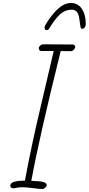

<svg xmlns="http://www.w3.org/2000/svg" viewBox="-20 -1257 595 1287"><path d="M200 4Q154 -2 130 -2Q101 -2 74 5H69Q59 5 54 0Q49 -5 49 -12Q49 -30 74 -38Q99 -46 147 -46Q194 -297 252 -539L299 -740Q334 -889 340 -915H259Q240 -915 240 -934Q240 -943 249.5 -951.5Q259 -960 271 -960Q395 -960 426 -959H469Q484 -955 484 -943Q484 -933 476 -924.5Q468 -916 457 -914Q422 -914 407.5 -914.5Q393 -915 387 -915Q241 -327 190 -45Q252 -43 272.5 -36.5Q293 -30 293 -16Q293 -9 284 0Q275 9 264 10Q244 10 200 4ZM555 -1095Q555 -1083 548 -1073.5Q541 -1064 532 -1064Q524 -1064 520 -1074Q517 -1088 515 -1107L512 -1128Q505 -1192 462 -1192Q416 -1192 381 -1159.5Q346 -1127 308 -1063Q302 -1055 292 -1055Q279 -1055 279 -1072Q279 -1080 282 -1086Q323 -1156 367 -1196.5Q411 -1237 456 -1237Q502 -1237 528.5 -1198Q555 -1159 555 -1095Z"/></svg>

Font: Bad Script
Style: Regular
Weight: 400
Italic angle: -10°
Designer: Roman Shchyukin (Gaslight Type Foundry), Cyreal (Charset Expansion)
Foundry: Gaslight
Version: Version 2.000